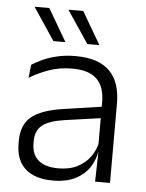

<svg xmlns="http://www.w3.org/2000/svg" viewBox="-51 -724 588 775"><g transform="rotate(5 243.0 -336.0)"><path d="M362.5 0 365.5 -121.5 363 -131V-288.5V-321Q363 -384 331.2 -415.2Q299.5 -446.5 231.5 -446.5Q178.5 -446.5 135 -430.5Q91.5 -414.5 58.5 -394L64.5 -447.5Q82.5 -459 108 -470.8Q133.5 -482.5 166.8 -490.2Q200 -498 240 -498Q289 -498 323.8 -486Q358.5 -474 380.5 -451Q402.5 -428 412.8 -395.5Q423 -363 423 -322.5V0ZM191.5 10.5Q119 10.5 80.2 -24.5Q41.5 -59.5 41.5 -125V-138Q41.5 -202.5 81.2 -235.2Q121 -268 210 -281L373 -305L376 -259L217.5 -236.5Q155.5 -227.5 128.5 -205.8Q101.5 -184 101.5 -141.5V-132.5Q101.5 -87.5 129 -64Q156.5 -40.5 209.5 -40.5Q255 -40.5 287.2 -57Q319.5 -73.5 339.2 -101.2Q359 -129 365.5 -163.5L377.5 -120.5H365Q359 -86 338.8 -56Q318.5 -26 282.2 -7.8Q246 10.5 191.5 10.5ZM117.5 -682 194 -551V-550.5H145.5L58 -681.5V-682ZM255 -682 331.5 -551V-550.5H283L195.5 -681V-682Z"/></g></svg>

Font: Anek Latin Medium Light
Style: Regular
Weight: 300
Version: Version 1.003